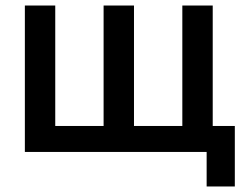

<svg xmlns="http://www.w3.org/2000/svg" viewBox="-20 -550 895 695"><path d="M728 0H70V-530H180V-94H355V-530H465V-94H640V-530H750V-94H830V125H728Z"/></svg>

Font: .
Style: 
Weight: 500
Designer: A.Korolkova, Vitaly Kuzmin
Foundry: ParaType Ltd
Version: Version 1.000; Glyphs 3.2, build 3192.0